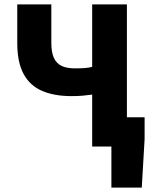

<svg xmlns="http://www.w3.org/2000/svg" viewBox="-20 -671 693 879"><path d="M490 188V0H460V-134H642V-34L629 188ZM402 0V-238Q380 -235 359 -233Q338 -231 307 -231Q229 -231 173.5 -254.5Q118 -278 88.5 -331.5Q59 -385 59 -475V-651H215V-475Q215 -432 226.5 -406.5Q238 -381 261.5 -369.5Q285 -358 323 -358Q351 -358 369.5 -359.5Q388 -361 402 -365V-651H561V0Z"/></svg>

Font: Source Sans 3 ExtraBold
Style: Regular
Weight: 800
Designer: Paul D. Hunt
Foundry: Adobe
Version: Version 3.052;hotconv 1.1.0;makeotfexe 2.6.0